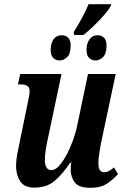

<svg xmlns="http://www.w3.org/2000/svg" viewBox="-20 -891 597 921"><path d="M333 -736Q353 -768 372 -802.5Q391 -837 405 -871H514L511 -862Q502 -845 479.5 -819Q457 -793 430 -767Q403 -741 380 -723H336ZM267 -601Q247 -601 235 -613.5Q223 -626 223 -651Q223 -683 237 -702.5Q251 -722 275 -722Q295 -722 307 -710Q319 -698 319 -673Q319 -633 302 -617Q285 -601 267 -601ZM439 -601Q419 -601 407 -613.5Q395 -626 395 -651Q395 -683 409.5 -702.5Q424 -722 447 -722Q467 -722 479 -710Q491 -698 491 -673Q491 -633 474 -617Q457 -601 439 -601ZM414 10Q358 10 338.5 -16Q319 -42 319 -78Q319 -92 322 -111H317Q279 -54 241 -22.5Q203 9 145 9Q96 9 76.5 -22Q57 -53 57 -95Q57 -121 63 -153Q69 -185 75 -212L111 -388Q116 -411 119 -427Q122 -443 122 -456Q122 -486 81 -486H66L77 -536H275L212 -237Q205 -208 200 -176Q195 -144 195 -122Q195 -102 202.5 -88.5Q210 -75 227 -75Q244 -75 262 -94Q280 -113 297.5 -145Q315 -177 329 -215Q343 -253 351 -292L402 -536H535L464 -202Q460 -179 456 -154.5Q452 -130 452 -107Q452 -65 479 -65Q492 -65 503 -71Q514 -77 527 -88L546 -56Q525 -32 494.5 -11Q464 10 414 10Z"/></svg>

Font: Noto Serif ExtraCondensed
Style: Bold Italic
Weight: 700
Width: 2
Italic angle: -12°
Designer: Monotype Design Team
Foundry: Monotype Imaging Inc.
Version: Version 2.013; ttfautohint (v1.8.4.7-5d5b)